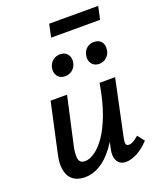

<svg xmlns="http://www.w3.org/2000/svg" viewBox="-146 -878 808 976"><g transform="rotate(-20 258.0 -390.0)"><path d="M145 8Q124 8 103 1Q82 -6 67.5 -23.5Q53 -41 48 -72.5Q43 -104 54 -152L112 -418H201L144 -162Q135 -122 139 -95.5Q143 -69 173 -69Q196 -69 224.5 -88Q253 -107 282 -148Q311 -189 336 -256Q361 -323 377 -418H428Q405 -303 373 -221.5Q341 -140 303.5 -89.5Q266 -39 226 -15.5Q186 8 145 8ZM366 6Q347 6 333.5 -4Q320 -14 314.5 -34Q309 -54 316 -85L388 -418H461L396 -111Q392 -92 394.5 -81.5Q397 -71 411 -71Q422 -71 434 -78Q446 -85 464 -100L493 -63Q460 -28 427.5 -11Q395 6 366 6ZM225 -509Q198 -509 184 -528Q170 -547 176 -574Q181 -596 197.5 -609.5Q214 -623 238 -623Q264 -623 277.5 -605Q291 -587 286 -560Q282 -538 265 -523.5Q248 -509 225 -509ZM409 -509Q382 -509 368.5 -528.5Q355 -548 361 -574Q365 -596 381 -609.5Q397 -623 421 -623Q448 -623 461 -605Q474 -587 469 -560Q465 -538 448.5 -523.5Q432 -509 409 -509ZM224 -718 239 -788H504L489 -718Z"/></g></svg>

Font: Ysabeau Office SemiBold
Style: Italic
Weight: 600
Italic angle: -12°
Designer: Christian Thalmann (Catharsis Fonts)
Version: Version 2.001;gftools[0.9.30]; featfreeze: tnum,lnum,ss02